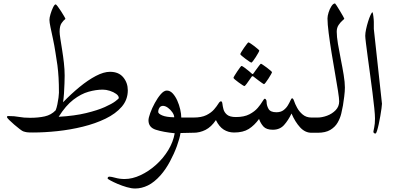

<svg xmlns="http://www.w3.org/2000/svg" viewBox="-20 -771 2295 1115"><path d="M722.2 -246.6Q722.2 -191.9 687 -151.1Q651.9 -110.4 592.8 -81.8Q533.7 -53.2 461.4 -35.4Q389.2 -17.6 313.7 -9.5Q238.3 -1.5 171.4 -1.5Q146.5 -1.5 136.5 -2.9Q126.5 -4.4 114.7 -8.3Q109.9 -9.8 94.7 -21.2Q79.6 -32.7 62.5 -47.4Q45.4 -62 33 -74.5Q20.5 -86.9 20.5 -91.3Q20.5 -97.2 27.8 -97.2Q64.9 -97.2 90.8 -92Q116.7 -86.9 155.3 -86.9Q203.1 -86.9 240.2 -95.2Q277.3 -103.5 303.2 -130.4Q309.1 -145 313.2 -165Q317.4 -185.1 319.8 -203.9Q322.3 -222.7 322.3 -232.4Q322.3 -282.2 320.1 -319.8Q317.9 -357.4 313.5 -391.6Q309.1 -425.8 302.2 -465.3Q295.9 -506.8 287.6 -545.2Q279.3 -583.5 273.2 -612.8Q267.1 -642.1 267.1 -655.8Q267.1 -668 273.4 -689.5Q279.8 -710.9 288.3 -728.3Q296.9 -745.6 303.2 -745.6Q306.2 -745.6 315.2 -733.6Q324.2 -721.7 334.5 -705.8Q344.7 -689.9 352.3 -676.8Q359.9 -663.6 359.9 -661.1Q348.6 -652.8 337.4 -636.5Q326.2 -620.1 326.2 -586.9Q326.2 -573.7 330.6 -545.7Q335 -517.6 340.8 -481.2Q346.7 -444.8 351.1 -405.8Q355.5 -366.7 355.5 -332Q355.5 -315.4 354.5 -286.9Q353.5 -258.3 351.6 -228.3Q349.6 -198.2 346.2 -177.2Q393.1 -225.6 442.1 -265.9Q491.2 -306.2 536.9 -330.1Q582.5 -354 618.7 -354Q669.4 -354 695.8 -322Q722.2 -290 722.2 -246.6ZM669.9 -201.7Q669.9 -214.8 654.5 -225.8Q639.2 -236.8 617.7 -243.7Q596.2 -250.5 577.1 -250.5Q538.1 -250.5 494.4 -238.3Q450.7 -226.1 406.2 -192.1Q361.8 -158.2 320.8 -92.8Q413.6 -98.1 480 -114.3Q546.4 -130.4 588.4 -149.2Q630.4 -168 650.1 -183.1Q669.9 -198.2 669.9 -201.7Z M1133.8 -44.4Q1133.8 -27.8 1127.7 -13.9Q1121.6 0 1095.2 0L1028.3 1.5Q1023.4 33.2 1007.3 77.4Q991.2 121.6 967 166.7Q942.9 211.9 912.6 246.6Q875.5 288.1 838.9 305.9Q802.2 323.7 764.6 323.7Q743.7 323.7 716.6 315.9Q689.5 308.1 664.1 297.4Q638.7 286.6 621.8 277.3Q605 268.1 605 265.6Q605 254.9 616.2 254.9Q626 254.9 650.6 261.7Q675.3 268.6 703.6 268.6Q748.5 268.6 796.1 246.3Q843.8 224.1 885.7 186.5Q927.7 148.9 956.8 101.3Q985.8 53.7 994.6 2.9Q927.2 -3.9 884.8 -17.6Q842.3 -31.2 842.3 -72.3Q842.3 -86.4 852.5 -114.7Q862.8 -143.1 879.2 -173.1Q895.5 -203.1 913.8 -224.1Q932.1 -245.1 948.7 -245.1Q967.3 -245.1 982.7 -228.8Q998 -212.4 1009.3 -187.5Q1020.5 -162.6 1026.6 -135.7Q1032.7 -108.9 1032.7 -88.4H1095.2Q1121.6 -88.4 1127.7 -74.7Q1133.8 -61 1133.8 -44.4ZM991.7 -89.8Q991.7 -103 981 -118.7Q970.2 -134.3 955.1 -145.3Q939.9 -156.2 926.8 -156.2Q913.1 -156.2 906 -145.5Q898.9 -134.8 898.9 -120.6Q898.9 -110.8 921.9 -100.8Q944.8 -90.8 991.7 -89.8Z M1854 -44.4Q1854 -27.8 1847.9 -13.9Q1841.8 0 1815.4 0H1789.1Q1751.5 0 1722.7 -31.5Q1693.8 -63 1672.9 -111.8Q1653.8 -71.8 1629.4 -44.7Q1605 -17.6 1564.5 -17.6Q1526.9 -17.6 1510 -36.1Q1493.2 -54.7 1484.4 -80.1Q1457.5 -43 1424.8 -22.2Q1392.1 -1.5 1339.4 -1.5Q1306.2 -1.5 1279.3 -18.3Q1252.4 -35.2 1233.9 -73.7Q1207 -33.7 1173.6 -16.8Q1140.1 0 1103.5 0H1077.6Q1050.8 0 1044.7 -13.9Q1038.6 -27.8 1038.6 -44.4Q1038.6 -61 1044.7 -74.7Q1050.8 -88.4 1077.6 -88.4H1103.5Q1150.4 -88.4 1178.7 -102.5Q1207 -116.7 1223.1 -135.5Q1239.3 -154.3 1247.8 -168.5Q1256.3 -182.6 1263.2 -182.6Q1270 -182.6 1271.5 -168.9Q1272.9 -155.3 1277.6 -137Q1282.2 -118.7 1298.3 -105Q1314.5 -91.3 1350.1 -91.3Q1397.9 -91.3 1428.5 -107.4Q1459 -123.5 1476.8 -144.5Q1494.6 -165.5 1503.9 -181.6Q1513.2 -197.8 1518.1 -197.8Q1520 -197.8 1524.2 -193.4Q1528.3 -189 1528.3 -178.2Q1528.3 -158.7 1539.3 -138.9Q1550.3 -119.1 1585 -119.1Q1610.4 -119.1 1626.5 -131.3Q1642.6 -143.6 1652.1 -159.7Q1661.6 -175.8 1667 -188Q1672.4 -200.2 1676.3 -200.2Q1682.6 -200.2 1688 -184.1Q1692.9 -168.5 1705.1 -145.8Q1717.3 -123 1738 -105.7Q1758.8 -88.4 1789.1 -88.4H1815.4Q1841.8 -88.4 1847.9 -74.7Q1854 -61 1854 -44.4ZM1485.8 -477.5Q1485.8 -474.6 1479.7 -463.6Q1473.6 -452.6 1465.3 -439.5Q1457 -426.3 1449.5 -416.7Q1441.9 -407.2 1439 -407.2Q1437.5 -407.2 1427.7 -413.8Q1418 -420.4 1405.8 -429.4Q1393.6 -438.5 1384.5 -446.3Q1375.5 -454.1 1375.5 -456.5Q1375.5 -459.5 1382.1 -470.2Q1388.7 -481 1397.5 -493.7Q1406.2 -506.3 1413.6 -515.6Q1420.9 -524.9 1422.4 -524.9Q1425.3 -524.9 1435.5 -518.3Q1445.8 -511.7 1457.3 -502.7Q1468.8 -493.7 1477.3 -486.3Q1485.8 -479 1485.8 -477.5ZM1559.6 -352.1Q1559.6 -349.6 1553.5 -338.6Q1547.4 -327.6 1538.8 -314.5Q1530.3 -301.3 1522.9 -291.7Q1515.6 -282.2 1512.7 -282.2Q1511.2 -282.2 1502.2 -288.6Q1493.2 -294.9 1481.7 -303.5Q1470.2 -312 1461.7 -318.8Q1453.1 -325.7 1452.1 -326.2Q1449.2 -328.6 1446.8 -328.6Q1444.3 -328.6 1441.9 -326.2Q1440.9 -325.2 1431.6 -311.5Q1422.4 -297.9 1412.4 -284.4Q1402.3 -271 1399.4 -271Q1397.5 -271 1387.5 -277.3Q1377.4 -283.7 1365.5 -292.5Q1353.5 -301.3 1344.7 -308.8Q1335.9 -316.4 1335.9 -318.8Q1335.9 -321.8 1342.5 -332.5Q1349.1 -343.3 1357.7 -356.2Q1366.2 -369.1 1373.5 -378.7Q1380.9 -388.2 1382.3 -388.2Q1386.7 -388.2 1400.4 -377.9Q1414.1 -367.7 1426.8 -357.2Q1439.5 -346.7 1440.4 -345.2Q1444.8 -340.8 1446.8 -340.8Q1449.7 -340.8 1453.1 -346.2Q1454.1 -347.7 1463.6 -361.1Q1473.1 -374.5 1483.2 -387.7Q1493.2 -400.9 1495.1 -400.9Q1497.6 -400.9 1507.6 -394Q1517.6 -387.2 1529.8 -378.2Q1542 -369.1 1550.8 -361.3Q1559.6 -353.5 1559.6 -352.1Z M1982.9 -262.7Q1982.9 -241.2 1979 -210.2Q1975.1 -179.2 1971.7 -158.7Q1968.3 -138.7 1961.9 -111.8Q1955.6 -85 1940.9 -59.3Q1926.3 -33.7 1898.4 -16.8Q1870.6 0 1824.2 0H1798.3Q1771.5 0 1765.4 -13.9Q1759.3 -27.8 1759.3 -44.4Q1759.3 -61 1765.4 -74.7Q1771.5 -88.4 1798.3 -88.4H1824.2Q1850.1 -88.4 1879.4 -99.1Q1908.7 -109.9 1929.2 -131.1Q1949.7 -152.3 1949.7 -182.6Q1949.7 -198.7 1942.9 -242.4Q1936 -286.1 1925.8 -344.5Q1915.5 -402.8 1905.5 -464.4Q1895.5 -525.9 1888.7 -579.1Q1881.8 -632.3 1881.8 -664.1Q1881.8 -678.2 1888.2 -698.7Q1894.5 -719.2 1904.8 -735.1Q1915 -751 1925.8 -751Q1926.8 -751 1935.1 -738.3Q1943.4 -725.6 1953.6 -708.5Q1963.9 -691.4 1971.7 -677.7Q1979.5 -664.1 1979.5 -662.6Q1979.5 -660.6 1968.5 -651.4Q1957.5 -642.1 1946.5 -626Q1935.5 -609.9 1935.5 -586.9Q1935.5 -558.6 1942.6 -516.1Q1949.7 -473.6 1959.2 -426.5Q1968.8 -379.4 1975.8 -336.2Q1982.9 -293 1982.9 -262.7Z M2198.2 -168.5Q2198.2 -161.6 2195.6 -142.1Q2192.9 -122.6 2188.7 -97.7Q2184.6 -72.8 2179.4 -49.6Q2174.3 -26.4 2169.4 -11Q2164.6 4.4 2160.6 4.4Q2148.4 4.4 2148.4 -7.3Q2148.4 -10.3 2153.1 -30.8Q2157.7 -51.3 2157.7 -83Q2157.7 -103 2153.6 -142.8Q2149.4 -182.6 2143.1 -233.4Q2136.7 -284.2 2129.4 -337.6Q2122.1 -391.1 2115.7 -438.7Q2109.4 -486.3 2105.2 -519.8Q2101.1 -553.2 2101.1 -563Q2101.1 -579.1 2106 -601.6Q2110.8 -624 2117.7 -646Q2124.5 -668 2131.6 -683.3Q2138.7 -698.7 2143.1 -700.2Q2146 -695.8 2148.4 -675.3Q2150.9 -654.8 2150.9 -643.6V-603Z"/></svg>

Font: Scheherazade New
Style: Regular
Weight: 400
Designer: SIL International
Foundry: SIL International
Version: Version 4.000